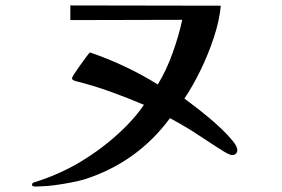

<svg xmlns="http://www.w3.org/2000/svg" viewBox="-20 -692 1040 707"><path d="M854 -139Q854 -132 849 -126.5Q844 -121 836 -121Q829 -121 819 -126Q809 -131 803 -135Q772 -154 743 -173.5Q714 -193 684 -212Q645 -236 606 -257Q485 -93 289 -31Q272 -26 241.5 -20Q211 -14 180.5 -10Q150 -6 132 -6Q127 -6 122 -5.5Q117 -5 112 -5Q109 -5 103.5 -6Q98 -7 98 -11Q98 -16 100.5 -18Q103 -20 107 -21Q156 -36 205 -58.5Q254 -81 297 -109Q335 -133 374.5 -164.5Q414 -196 449.5 -232.5Q485 -269 510 -306Q449 -332 386.5 -354.5Q324 -377 260 -393Q258 -394 256 -394Q253 -395 249 -397.5Q245 -400 245 -404Q245 -407 253.5 -420Q262 -433 274 -450Q286 -467 296.5 -481Q307 -495 311 -499Q376 -477 439.5 -447Q503 -417 561 -381Q592 -431 615.5 -496.5Q639 -562 651 -619L239 -618V-672L793 -671Q788 -616 767.5 -554Q747 -492 718.5 -433.5Q690 -375 659 -329Q670 -321 693 -303.5Q716 -286 743.5 -263.5Q771 -241 796 -217Q821 -193 837.5 -172.5Q854 -152 854 -139Z"/></svg>

Font: Kaisei Opti
Style: Bold
Weight: 700
Designer: Font-Kai, 金井和夫
Foundry: KAZUO KANAI
Version: Version 5.003